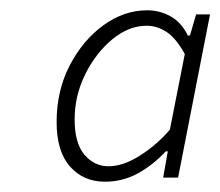

<svg xmlns="http://www.w3.org/2000/svg" viewBox="-20 -751 428 373"><path d="M184 -398Q142 -398 116 -427.5Q90 -457 90 -514Q90 -575 115.5 -624Q141 -673 181 -702Q221 -731 266 -731Q290 -731 311 -719.5Q332 -708 345 -682H349L361 -723H388L326 -406H297L306 -457H302Q277 -430 247.5 -414Q218 -398 184 -398ZM191 -428Q219 -428 251.5 -448.5Q284 -469 310 -499L339 -646Q322 -677 303.5 -689Q285 -701 265 -701Q230 -701 198 -674.5Q166 -648 145.5 -606.5Q125 -565 125 -519Q125 -473 144 -450.5Q163 -428 191 -428Z"/></svg>

Font: Source Sans 3 Light
Style: Italic
Weight: 300
Italic angle: -11°
Designer: Paul D. Hunt
Foundry: Adobe
Version: Version 3.046;hotconv 1.0.118;makeotfexe 2.5.65603